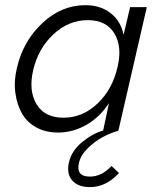

<svg xmlns="http://www.w3.org/2000/svg" viewBox="-20 -516 630 758"><path d="M335.4 181.2Q380.9 181.2 420.4 139.2L449.7 167Q398.9 222.7 335 222.7Q287.6 222.7 264.6 195.8Q241.7 168.9 252.4 124Q262.7 79.1 304.7 44.7Q346.7 10.3 387.2 -0.5L410.2 -108.9Q375 -54.2 321.5 -23.4Q268.1 7.3 209.5 7.3Q160.6 7.3 123.5 -12.9Q86.4 -33.2 66.7 -68.1Q46.9 -103 40.5 -150.1Q34.2 -197.3 47.4 -250.5Q71.8 -354 147.2 -424.8Q222.7 -495.6 317.4 -495.6Q376.5 -495.6 417 -463.9Q457.5 -432.1 467.8 -378.4L493.7 -487.8H559.6L447.3 0Q416.5 8.8 385.3 25.4Q354 42 326.2 69.6Q298.3 97.2 291.5 127.9Q279.3 181.2 335.4 181.2ZM230.5 -51.3Q306.6 -51.3 365.5 -107.7Q424.3 -164.1 443.8 -250.5Q463.4 -331.1 431.6 -383.8Q399.9 -436.5 326.7 -436.5Q250.5 -436.5 190.4 -380.1Q130.4 -323.7 110.8 -238.3Q92.3 -157.2 124.5 -104.2Q156.7 -51.3 230.5 -51.3Z"/></svg>

Font: HK Grotesk Legacy
Style: Italic
Weight: 400
Italic angle: -13°
Designer: Alfredo Marco Pradil
Foundry: Hanken Design Co.
Version: Version 2.022;PS 002.022;hotconv 1.0.88;makeotf.lib2.5.64775